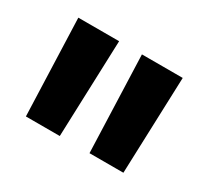

<svg xmlns="http://www.w3.org/2000/svg" viewBox="-73 -841 513 481"><g transform="rotate(30 184.0 -600.0)"><path d="M151 -740 141 -460H43L33 -740ZM335 -740 325 -460H227L217 -740Z"/></g></svg>

Font: Pathway Extreme Condensed SemiBold
Style: Regular
Weight: 600
Width: 3
Version: Version 1.001;gftools[0.9.26]